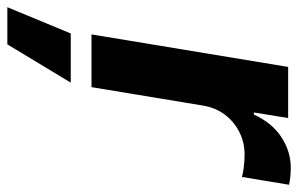

<svg xmlns="http://www.w3.org/2000/svg" viewBox="-225 -426 827 533"><g transform="rotate(90 188.5 -159.5)"><path d="M17.5 0 107.8 -545.9H249.7L234.2 -450.8H240Q263.1 -501.3 302.8 -527.2Q342.4 -553.2 388.3 -553.2Q399.7 -553.2 412.5 -551.9Q425.3 -550.6 434.9 -548.3L413.2 -417.5Q403.1 -420.8 384.9 -422.9Q366.7 -425 351.1 -425Q317.6 -425 288.7 -410.5Q259.7 -396 240.4 -370.3Q221.1 -344.6 215.3 -310.7L163.9 0ZM-58 233.6 14.9 57.6H151.4L45.1 233.6Z"/></g></svg>

Font: Adwaita Sans
Style: Italic
Weight: 400
Italic angle: -9.39999°
Designer: Rasmus Andersson
Foundry: rsms
Version: Version 4.001;git-9221beed3